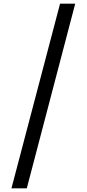

<svg xmlns="http://www.w3.org/2000/svg" viewBox="-20 -853 469 1039"><path d="M305 -833H387L125 166H42Z"/></svg>

Font: Noto Sans Devanagari
Style: Regular
Weight: 400
Designer: Jelle Bosma - Monotype Design Team
Foundry: Monotype Imaging Inc.
Version: Version 2.003